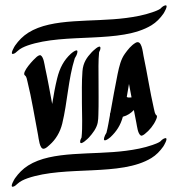

<svg xmlns="http://www.w3.org/2000/svg" viewBox="-20 -718 669 720"><path d="M245.7 -516.4C219.5 -492.4 204 -463.2 194.4 -424.3C186.5 -392.6 180.9 -360.3 175.7 -328.1C167.2 -373.3 159.3 -418.7 149.4 -463.7C146.5 -477.3 143.9 -503 133 -510.2C128.3 -513.3 120.4 -506.9 117.4 -504.6C109.2 -498.3 57.9 -445.4 73.7 -434.9C79.8 -430.8 80.9 -420.3 82.9 -412.5C99.1 -347.7 109.6 -278.8 122.6 -212C125.1 -199.1 128.6 -158.5 143.8 -160.2C152.7 -161.2 160.8 -170 166.3 -174.8C188.6 -194.4 205.3 -221.6 213.3 -254.1C233.1 -335.1 235.8 -421.7 260.4 -499.4C264.4 -505.7 268.1 -512.5 269.8 -519.7C274.9 -540.6 250 -520.3 245.7 -516.4ZM324 -522.3C305.9 -502.9 291.6 -483.4 289.2 -450.8C286.1 -410.8 287.2 -370.3 287.2 -330.3C287.2 -287.7 290.1 -242.9 285.8 -202.5C282.8 -197.2 280.1 -191.1 280.6 -185.5C282 -170.5 311.5 -200.2 313.4 -202.3C327.2 -217.4 342.1 -236.8 346.3 -257.5C348.3 -267.1 348.6 -277.1 348.9 -286.9C350.4 -330.7 349.4 -374.6 349.5 -418.4C349.5 -453 348.2 -489.3 351.6 -522.2C354.4 -527.4 357.1 -533.6 356.6 -539C355.4 -554.1 325.9 -524.3 324 -522.3ZM488.3 -557.4C471.7 -547.7 459.5 -531.9 448.4 -516.6C433.1 -495.4 427.3 -469.8 421.1 -440.7C411.2 -393.2 403.1 -345.1 394.3 -297C392.8 -293.4 391.8 -289.7 392.4 -286.6C388.3 -264.5 384.8 -241.7 379.2 -220.1C375.4 -214.2 372.1 -207.9 370.4 -201.1C365.4 -180.5 390 -199.8 394.5 -204C416.6 -224.9 432 -248 440.7 -280.2C458.1 -284.7 471.2 -294 482 -305.4C484.9 -289.8 487.9 -274.1 491.1 -258.6C494.1 -244.1 496.4 -217.8 507.5 -210.1C512.1 -206.9 520.1 -213.4 523.1 -215.7C540.1 -228.8 556.2 -248.4 565.1 -269C566.3 -271.7 571.3 -282.4 566.9 -285.5C560.5 -290 559.1 -302.1 557.1 -310.5C542.2 -375.7 532.2 -442.9 518.2 -508.7C515.1 -523.6 511.6 -571.2 488.3 -557.4ZM83 -49.4C225.7 -98.7 431.8 -54.8 547.6 -125.3C565.8 -136.4 579.8 -151.1 592.2 -168.5C593.7 -170.6 612.8 -201.8 599.8 -199.9C592.7 -198.9 586 -192.8 580.6 -187.1C572 -181.4 560.8 -177.6 551.4 -174.2C519.5 -163.1 486 -156.9 452.6 -152.6C324.5 -135.7 175.8 -154.4 85.3 -97.2C65.5 -84.6 49.6 -68.4 36.1 -49.2C34.6 -47.1 15.5 -15.9 28.5 -17.8C34.9 -18.7 41.2 -24.8 45.6 -28.9C55.7 -38.3 69.1 -44.4 83 -49.4ZM83.5 -547.4C226.2 -596.7 432.3 -552.8 548.1 -623.3C566.3 -634.4 580.3 -649.1 592.7 -666.5C594.2 -668.6 613.3 -699.8 600.3 -697.9C593.2 -696.9 586.5 -690.8 581.1 -685.1C572.5 -679.4 561.3 -675.6 551.9 -672.2C520 -661.1 486.5 -654.9 453.1 -650.6C325 -633.7 176.3 -652.4 85.8 -595.2C66 -582.6 50.1 -566.4 36.6 -547.2C35.1 -545.1 16 -513.9 29 -515.8C35.4 -516.7 41.7 -522.8 46.1 -526.9C56.2 -536.3 69.6 -542.4 83.5 -547.4ZM463.7 -403.3C467 -386.5 470.2 -369.6 473.3 -352.7C466.7 -352.2 458.7 -351.4 455.4 -354.5C458.2 -370.7 460.9 -387 463.7 -403.3Z"/></svg>

Font: Quiapo Free
Style: Regular
Weight: 400
Designer: Aaron Amar
Version: Version 001.002